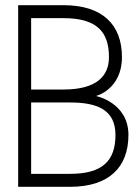

<svg xmlns="http://www.w3.org/2000/svg" viewBox="-20 -720 540 740"><path d="M225 -700H50V0H250C400 0 475 -75 475 -200C475 -325 350 -350 350 -350C350 -350 450 -375 450 -500C450 -625 375 -700 225 -700ZM100 -50V-325H250C350 -325 425 -300 425 -200C425 -100 375 -50 250 -50ZM100 -375V-650H225C350 -650 400 -600 400 -500C400 -425 350 -375 225 -375Z"/></svg>

Font: LS-VG5000 Light
Style: Regular
Weight: 400
Designer: Justin Bihan, 2021
Foundry: Justin Bihan, 2021
Version: Version 1.000;Glyphs 3.1.2 (3151)